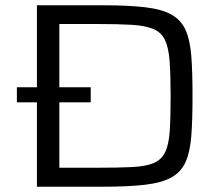

<svg xmlns="http://www.w3.org/2000/svg" viewBox="-20 -708 844 728"><path d="M120 0V-320H44V-377H120V-688H369Q467 -688 530.5 -680.5Q594 -673 630.5 -652.5Q667 -632 684 -593.5Q701 -555 705.5 -494Q710 -433 710 -344Q710 -255 705.5 -194Q701 -133 684 -94.5Q667 -56 630.5 -35.5Q594 -15 530.5 -7.5Q467 0 369 0ZM205 -72H347Q428 -72 480 -74.5Q532 -77 562 -89.5Q592 -102 606 -130.5Q620 -159 623.5 -210.5Q627 -262 627 -344Q627 -426 623 -477.5Q619 -529 605 -557.5Q591 -586 560.5 -598.5Q530 -611 478.5 -614Q427 -617 347 -617H205V-377H324V-320H205Z"/></svg>

Font: Saira Expanded
Style: Regular
Weight: 400
Width: 7
Designer: Hector Gatti with collaboration of the Omnibus-Type team
Foundry: Omnibus-Type
Version: Version 1.100; ttfautohint (v1.8.3)